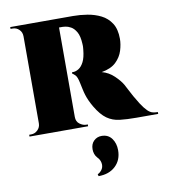

<svg xmlns="http://www.w3.org/2000/svg" viewBox="-94 -681 924 1036"><g transform="rotate(-10 368.5 -162.5)"><path d="M283 -600H376Q414 -600 454 -593.5Q494 -587 528 -570Q562 -553 583 -520.5Q604 -488 604 -435Q604 -405 593.5 -371Q583 -337 555.5 -310.5Q528 -284 476 -275Q514 -265 543 -237Q572 -209 585 -186Q592 -174 600.5 -156.5Q609 -139 621 -118Q633 -97 648 -73Q667 -44 681 -30.5Q695 -17 708 -13.5Q721 -10 737 -10V0H619Q566 0 527 -4.5Q488 -9 457.5 -30.5Q427 -52 398 -101Q387 -120 379.5 -136.5Q372 -153 367 -169Q362 -185 358.5 -202Q355 -219 351 -237Q344 -272 333 -282.5Q322 -293 318 -294V-302Q319 -302 320 -302Q321 -302 323 -302Q339 -302 355 -312Q371 -322 383 -345.5Q395 -369 399 -411Q399 -414 400 -422Q401 -430 400 -443Q398 -486 385 -508.5Q372 -531 355.5 -540Q339 -549 326 -550.5Q313 -552 311 -552Q309 -552 306.5 -552Q304 -552 290 -552Q289 -552 287.5 -564Q286 -576 284.5 -588Q283 -600 283 -600ZM291 -600V0H94V-600ZM97 -62 96 0H32V-10Q34 -10 36.5 -10Q39 -10 43 -10Q63 -10 78.5 -25Q94 -40 94 -62ZM97 -538H94Q94 -561 79 -575.5Q64 -590 44 -590Q40 -590 37 -590Q34 -590 32 -590V-600H96ZM289 -62H291Q291 -36 309 -23Q327 -10 344 -10Q344 -10 347 -10Q350 -10 353 -10V0H290ZM355 127Q355 98 372.5 81Q390 64 415 64Q451 64 470.5 90.5Q490 117 490 155Q490 209 455 242Q420 275 362 275L359 264Q371 259 381 246.5Q391 234 391 217Q391 207 387 196Q383 185 372 174Q363 164 359 152Q355 140 355 127Z"/></g></svg>

Font: Cinzel Black
Style: Regular
Weight: 900
Designer: Natanael Gama
Version: Version 2.000